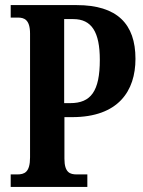

<svg xmlns="http://www.w3.org/2000/svg" viewBox="-20 -734 563 754"><path d="M22 0H323V-49H282C255 -49 233 -56 233 -111V-274H263C445 -274 512 -377 512 -503C512 -640 440 -714 281 -714H22V-665H50C75 -665 98 -657 98 -602V-116C98 -57 76 -49 47 -49H22ZM256 -329H232V-659H268C340 -659 372 -608 372 -499C372 -376 337 -329 256 -329Z"/></svg>

Font: Noto Serif Tamil ExtraCondensed
Style: Bold Italic
Weight: 700
Width: 2
Italic angle: -12°
Designer: Indian Type Foundry, Tom Grace, and the Monotype Design Team
Foundry: Monotype Imaging Inc.
Version: Version 2.003